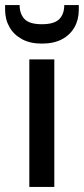

<svg xmlns="http://www.w3.org/2000/svg" viewBox="-45 -733 329 753"><path d="M70 0V-500H168V0ZM119 -562Q73 -562 41 -579.5Q9 -597 -8 -627Q-25 -657 -25 -695V-713H32Q32 -678 51.5 -658Q71 -638 119 -638Q168 -638 187.5 -658Q207 -678 207 -713H264V-694Q264 -656 247 -626Q230 -596 198 -579Q166 -562 119 -562Z"/></svg>

Font: Envelope Sans Variable
Style: Regular
Weight: 500
Designer: Andreas Rasmussen / Norman Anderson
Foundry: mail.de GmbH
Version: Version 1.150